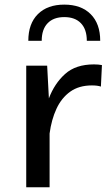

<svg xmlns="http://www.w3.org/2000/svg" viewBox="-20 -791 459 811"><path d="M99.6 -618.7Q99.6 -690.9 139.9 -731.2Q180.2 -771.5 251.5 -771.5Q322.8 -771.5 363 -731.2Q403.3 -690.9 403.3 -618.7H346.7Q346.7 -667 321.8 -692.9Q296.9 -718.8 251.5 -718.8Q206.1 -718.8 181.2 -692.9Q156.2 -667 156.2 -618.7ZM90.8 -513.7H179.2L186.5 -375.5Q210 -438 254.9 -478.5Q299.8 -519 377 -519Q395.5 -519 410.6 -516.1L406.2 -425.3Q391.6 -430.2 368.2 -430.2Q313.5 -430.2 276.6 -403.8Q239.7 -377.4 218.5 -331.5Q197.3 -285.6 189.5 -227.1V0H90.8Z"/></svg>

Font: Estedad-FD Medium
Style: Regular
Weight: 500
Designer: Amin Abedi
Version: Version 7.3